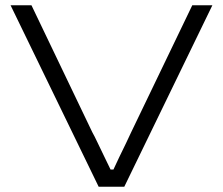

<svg xmlns="http://www.w3.org/2000/svg" viewBox="-20 -706 843 726"><path d="M353 0 20 -686H99L329 -206Q337 -192 349 -166.5Q361 -141 374.5 -113.5Q388 -86 398 -65H409Q418 -85 431 -112Q444 -139 456.5 -164.5Q469 -190 476 -206L707 -686H783L450 0Z"/></svg>

Font: Archivo Expanded ExtraLight
Style: Regular
Weight: 250
Width: 7
Designer: Hector Gatti
Foundry: Omnibus-Type
Version: Version 2.001